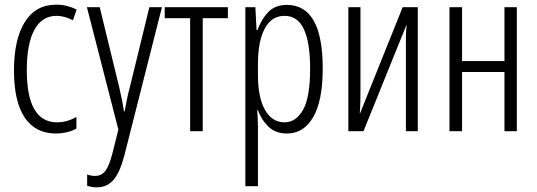

<svg xmlns="http://www.w3.org/2000/svg" viewBox="-20 -563 2306 824"><path d="M220 10Q132 10 86 -58.5Q40 -127 40 -261Q40 -394 86.5 -468.5Q133 -543 221 -543Q246 -543 267.5 -537.5Q289 -532 309 -522L293 -476Q256 -495 223 -495Q160 -495 127.5 -435Q95 -375 95 -262Q95 -38 225 -38Q267 -38 308 -61V-11Q288 0 264.5 5Q241 10 220 10Z M395 241Q373 241 354 234V186Q371 192 388 192Q416 192 432.5 170Q449 148 463 93L488 -7L353 -532H408L492 -187Q501 -148 505 -127Q509 -106 512 -85H515Q520 -114 525 -138Q530 -162 537 -188L621 -532H675L514 103Q495 176 467.5 208.5Q440 241 395 241Z M796 0V-485H687V-532H958V-485H850V0Z M1033 236V-532H1076L1081 -434H1085Q1102 -481 1131.5 -511.5Q1161 -542 1211 -542Q1365 -542 1365 -270Q1365 -130 1324 -60Q1283 10 1212 10Q1162 10 1131.5 -20Q1101 -50 1087 -90H1084Q1085 -75 1086 -56.5Q1087 -38 1087 -19V236ZM1201 -38Q1250 -38 1280.5 -91.5Q1311 -145 1311 -269Q1311 -379 1284.5 -437Q1258 -495 1201 -495Q1145 -495 1116 -440Q1087 -385 1087 -289V-242Q1087 -144 1117.5 -91Q1148 -38 1201 -38Z M1475 0V-532H1527V-181Q1527 -155 1526.5 -129Q1526 -103 1524 -76H1525L1708 -532H1773V0H1722V-340Q1722 -368 1722 -396.5Q1722 -425 1725 -455H1724L1540 0Z M1909 0V-532H1963V-301H2145V-532H2198V0H2145V-254H1963V0Z"/></svg>

Font: Noto Sans ExtraCondensed Light
Style: Regular
Weight: 300
Width: 2
Designer: Monotype Design Team
Foundry: Monotype Imaging Inc.
Version: Version 2.013; ttfautohint (v1.8.4.7-5d5b)